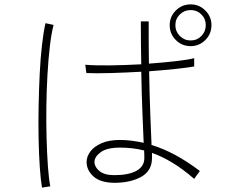

<svg xmlns="http://www.w3.org/2000/svg" viewBox="-20 -849 1040 878"><path d="M502 -13Q438 -14 407 -42.5Q376 -71 376 -108Q376 -133 393 -156Q410 -179 444 -194Q478 -209 529 -209Q555 -209 582 -205.5Q609 -202 637 -196Q635 -246 631.5 -328.5Q628 -411 626 -521Q556 -517 487.5 -515Q419 -513 375 -515L370 -553Q414 -549 483.5 -550Q553 -551 626 -555Q625 -600 624.5 -649.5Q624 -699 624 -751H660Q660 -699 660 -650.5Q660 -602 661 -558Q729 -563 785.5 -569.5Q842 -576 868 -583V-545Q841 -540 785 -534Q729 -528 662 -523Q664 -406 667.5 -321Q671 -236 673 -186Q726 -170 781 -140.5Q836 -111 894 -67Q894 -67 887.5 -58Q881 -49 874.5 -40.5Q868 -32 868 -31Q815 -77 767.5 -105.5Q720 -134 675 -150V-126Q675 -68 626 -40.5Q577 -13 502 -13ZM852 -638Q812 -638 784 -666Q756 -694 756 -734Q756 -773 784 -801Q812 -829 852 -829Q891 -829 919 -801Q947 -773 947 -734Q947 -694 919 -666Q891 -638 852 -638ZM172 9Q166 -26 162 -84Q158 -142 156.5 -213.5Q155 -285 156.5 -361Q158 -437 161.5 -510Q165 -583 172 -643.5Q179 -704 188 -743L225 -735Q215 -697 208 -637.5Q201 -578 197 -507Q193 -436 192 -361.5Q191 -287 193 -217Q195 -147 199 -89.5Q203 -32 210 3ZM503 -48Q568 -48 604 -68Q640 -88 640 -126Q640 -131 640 -139.5Q640 -148 639 -161Q587 -174 529 -174Q469 -174 440.5 -153Q412 -132 412 -108Q412 -86 434.5 -67Q457 -48 503 -48ZM852 -664Q881 -664 901 -684.5Q921 -705 921 -734Q921 -763 901 -783Q881 -803 852 -803Q823 -803 802.5 -783Q782 -763 782 -734Q782 -705 802.5 -684.5Q823 -664 852 -664Z"/></svg>

Font: Zen Kaku Gothic New Light
Style: Regular
Weight: 300
Designer: Yoshimichi Ohira
Foundry: Positype
Version: Version 1.002